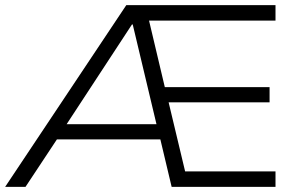

<svg xmlns="http://www.w3.org/2000/svg" viewBox="-24 -725 1155 745"><path d="M-4 0 466 -705H1045V-645H530L547 -676L620 -368L589 -387H1022V-328H600L626 -346L701 -32L668 -60H1045V0H642L593 -206L620 -184H179L210 -204L75 0ZM488 -630 224 -227 207 -243H599L587 -227L491 -630Z"/></svg>

Font: Nunito Sans 10pt SemiExpanded Light
Style: Regular
Weight: 300
Width: 6
Designer: Vernon Adams
Foundry: Vernon Adams
Version: Version 3.101;gftools[0.9.27]